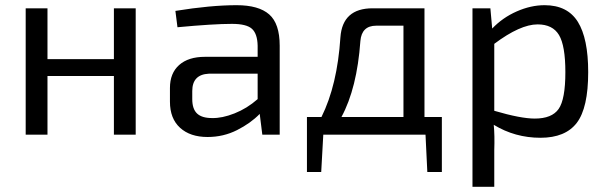

<svg xmlns="http://www.w3.org/2000/svg" viewBox="-20 -519 2344 740"><path d="M503 -487V0H419V-226H163V0H79V-487H163V-291H419V-487Z M664 -414 656 -477Q792 -499 892 -499Q977 -499 1017.5 -463.5Q1058 -428 1058 -343V0H991L981 -80Q946 -44 893.5 -17.5Q841 9 780 9Q713 9 674 -26.5Q635 -62 635 -127V-180Q635 -237 670.5 -268.5Q706 -300 770 -300H973V-343Q972 -389 951 -408Q930 -427 874 -427Q803 -427 664 -414ZM721 -168V-137Q721 -99 739.5 -81.5Q758 -64 797 -64Q836 -63 884 -82Q932 -101 973 -137V-235H785Q721 -232 721 -168Z M1683 -68V144H1627L1620 0H1226L1218 144H1163V-68H1219Q1280 -191 1292 -375Q1300 -487 1416 -487H1616V-68ZM1535 -68V-420H1430Q1374 -420 1369 -361Q1356 -179 1296 -68Z M1870 -487 1877 -409Q1917 -451 1971.5 -475Q2026 -499 2079 -499Q2167 -499 2207 -435Q2247 -371 2247 -241Q2247 -103 2203 -45.5Q2159 12 2063 12Q1965 12 1883 -38Q1887 3 1885 60V201H1801V-487ZM1885 -350V-92Q1987 -62 2041 -62Q2107 -62 2133 -99Q2159 -136 2159 -241Q2159 -343 2134.5 -384Q2110 -425 2052 -425Q1985 -425 1885 -350Z"/></svg>

Font: Exo 2.0
Style: Regular
Weight: 400
Designer: Natanael Gama
Version: Version 1.001;PS 001.001;hotconv 1.0.70;makeotf.lib2.5.58329